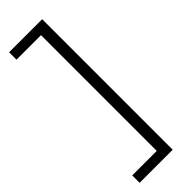

<svg xmlns="http://www.w3.org/2000/svg" viewBox="-296 -818 936 936"><g transform="rotate(-45 171.5 -350.0)"><path d="M23 100V49H192V-749H23V-800H251V100Z"/></g></svg>

Font: Pathway Extreme 28pt ExtraLight
Style: Regular
Weight: 250
Designer: Eduardo Rodriguez Tunni
Foundry: Eduardo Rodriguez Tunni
Version: Version 1.001;gftools[0.9.26]